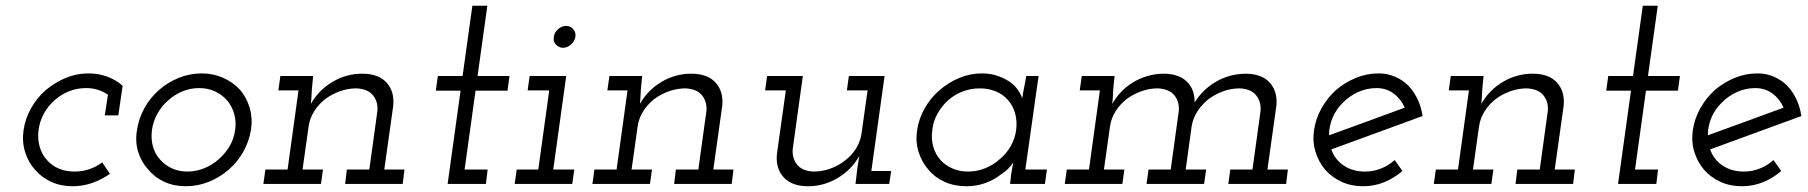

<svg xmlns="http://www.w3.org/2000/svg" viewBox="-20 -639 6282 667"><path d="M362 -35 335 -75Q314 -59 289.5 -51Q265 -43 239 -43Q209 -43 185 -53Q161 -63 145 -81Q126 -101 118 -128.5Q110 -156 114 -188Q118 -218 132.5 -244.5Q147 -271 170 -291Q192 -311 220 -322Q248 -333 279 -333Q301 -333 320 -327Q339 -321 355 -310L344 -238H391L406 -341Q384 -361 353.5 -372.5Q323 -384 287 -384Q245 -384 207.5 -368Q170 -352 139 -326Q109 -300 88.5 -264Q68 -228 62 -188Q56 -147 67 -111.5Q78 -76 101 -50Q124 -23 157.5 -7.5Q191 8 232 8Q268 8 300.5 -3.5Q333 -15 362 -35Z M456 -188Q449 -147 460 -111.5Q471 -76 495 -50Q517 -23 550.5 -7.5Q584 8 626 8Q667 8 705.5 -7.5Q744 -23 775 -50Q805 -76 825 -111.5Q845 -147 852 -188Q858 -228 847.5 -264Q837 -300 814 -327Q790 -353 755.5 -368.5Q721 -384 681 -384Q639 -384 601 -368.5Q563 -353 533 -327Q502 -300 482 -264Q462 -228 456 -188ZM508 -188Q512 -217 526.5 -243.5Q541 -270 564 -290Q586 -310 613.5 -321.5Q641 -333 672 -333Q702 -333 727 -321.5Q752 -310 769 -290Q786 -270 793.5 -243.5Q801 -217 797 -188Q793 -157 777.5 -131Q762 -105 740 -86Q718 -66 689.5 -54.5Q661 -43 631 -43Q601 -43 576.5 -54.5Q552 -66 535 -86Q518 -105 511 -131Q504 -157 508 -188Z M1185 -50 1179 0H1379L1385 -50H1315L1346 -271Q1351 -321 1323 -352Q1295 -383 1238 -383Q1183 -383 1135 -354.5Q1087 -326 1060 -278Q1062 -297 1062.5 -312Q1063 -327 1065 -346L1068 -375H954L947 -325H1017L979 -50H902L895 0H1095L1102 -50H1031L1052 -199Q1056 -228 1071.5 -252.5Q1087 -277 1110 -295Q1133 -312 1161 -322Q1189 -332 1218 -332Q1259 -330 1276.5 -307Q1294 -284 1291 -253L1263 -50Z M1621 -619 1587 -375H1501L1494 -324H1580L1535 0H1668L1674 -50H1594L1632 -324H1743L1750 -375H1639L1673 -619Z M1775 -50 1768 0H1968L1975 -50H1902L1947 -375H1820L1813 -325H1888L1850 -50ZM1904 -511Q1901 -495 1911.5 -484Q1922 -473 1936 -473Q1950 -473 1963 -484Q1976 -495 1979 -511Q1981 -527 1971 -538Q1961 -549 1947 -549Q1932 -549 1919 -538Q1906 -527 1904 -511Z M2328 -50 2322 0H2522L2528 -50H2458L2489 -271Q2494 -321 2466 -352Q2438 -383 2381 -383Q2326 -383 2278 -354.5Q2230 -326 2203 -278Q2205 -297 2205.5 -312Q2206 -327 2208 -346L2211 -375H2097L2090 -325H2160L2122 -50H2045L2038 0H2238L2245 -50H2174L2195 -199Q2199 -228 2214.5 -252.5Q2230 -277 2253 -295Q2276 -312 2304 -322Q2332 -332 2361 -332Q2402 -330 2419.5 -307Q2437 -284 2434 -253L2406 -50Z M2952 0H3069L3076 -45H3007L3053 -375H2929L2922 -325H2994L2973 -176Q2969 -147 2953.5 -122.5Q2938 -98 2915 -81Q2892 -63 2864 -53Q2836 -43 2806 -43Q2766 -45 2748.5 -68Q2731 -91 2734 -122L2769 -375H2645L2638 -325H2710L2679 -104Q2674 -54 2702.5 -23Q2731 8 2787 8Q2842 8 2890 -20.5Q2938 -49 2965 -97L2958 -52Z M3166 -187Q3160 -147 3171 -111.5Q3182 -76 3205 -50Q3227 -23 3261 -7.5Q3295 8 3337 8Q3373 8 3404 -3.5Q3435 -15 3457 -33Q3473 -43 3483.5 -54Q3494 -65 3500 -75Q3498 -65 3496.5 -55.5Q3495 -46 3493 -35L3489 0H3610L3617 -50H3542L3588 -375H3545Q3542 -355 3538 -336Q3534 -317 3531 -297Q3527 -311 3516 -327Q3505 -343 3486 -356Q3468 -368 3444 -376Q3420 -384 3391 -384Q3350 -384 3312 -368Q3274 -352 3243 -325Q3213 -299 3192.5 -263Q3172 -227 3166 -187ZM3219 -188Q3222 -218 3237 -244.5Q3252 -271 3274 -291Q3297 -311 3325 -321.5Q3353 -332 3384 -332Q3414 -332 3439.5 -321.5Q3465 -311 3482 -291Q3499 -272 3506.5 -245Q3514 -218 3510 -187Q3506 -157 3491 -131Q3476 -105 3453 -86Q3431 -66 3402.5 -54.5Q3374 -43 3343 -43Q3314 -43 3290.5 -53Q3267 -63 3250 -80Q3231 -100 3222.5 -128Q3214 -156 3219 -188Z M4254 -50 4247 0H4448L4454 -50H4383L4414 -271Q4419 -321 4391 -352Q4363 -383 4306 -383Q4251 -382 4205 -355.5Q4159 -329 4130 -283Q4131 -328 4103 -355.5Q4075 -383 4022 -383Q3965 -382 3918 -354Q3871 -326 3844 -278Q3846 -297 3846.5 -312Q3847 -327 3849 -346L3852 -375H3738L3731 -325H3801L3763 -50H3686L3679 0H3879L3886 -50H3815L3836 -199Q3840 -228 3855.5 -252.5Q3871 -277 3894 -295Q3917 -312 3945 -322Q3973 -332 4002 -332Q4043 -330 4060.5 -307Q4078 -284 4075 -253L4047 -50H3970L3963 0H4163L4170 -50H4099L4120 -202Q4125 -230 4141 -254Q4157 -278 4179 -295Q4202 -312 4229.5 -322Q4257 -332 4287 -332Q4327 -330 4344.5 -307Q4362 -284 4359 -253L4331 -50Z M4762 -333Q4796 -333 4821.5 -314Q4847 -295 4860 -265Q4794 -241 4729 -217Q4664 -193 4597 -169Q4597 -201 4609.5 -230.5Q4622 -260 4645 -282Q4667 -305 4697.5 -319Q4728 -333 4762 -333ZM4922 -236Q4917 -268 4904.5 -294.5Q4892 -321 4873 -341Q4853 -361 4826.5 -372.5Q4800 -384 4770 -384Q4728 -384 4690.5 -368.5Q4653 -353 4622 -327Q4592 -300 4571.5 -264Q4551 -228 4545 -188Q4539 -147 4550 -111.5Q4561 -76 4584 -49Q4607 -23 4640.5 -7.5Q4674 8 4715 8Q4754 8 4788.5 -6Q4823 -20 4852 -45Q4845 -55 4838.5 -64Q4832 -73 4825 -83Q4804 -64 4777.5 -53.5Q4751 -43 4722 -43Q4679 -43 4648 -64Q4617 -85 4605 -120Q4685 -149 4763.5 -178Q4842 -207 4922 -236Z M5251 -50 5245 0H5445L5451 -50H5381L5412 -271Q5417 -321 5389 -352Q5361 -383 5304 -383Q5249 -383 5201 -354.5Q5153 -326 5126 -278Q5128 -297 5128.5 -312Q5129 -327 5131 -346L5134 -375H5020L5013 -325H5083L5045 -50H4968L4961 0H5161L5168 -50H5097L5118 -199Q5122 -228 5137.5 -252.5Q5153 -277 5176 -295Q5199 -312 5227 -322Q5255 -332 5284 -332Q5325 -330 5342.5 -307Q5360 -284 5357 -253L5329 -50Z M5687 -619 5653 -375H5567L5560 -324H5646L5601 0H5734L5740 -50H5660L5698 -324H5809L5816 -375H5705L5739 -619Z M6078 -333Q6112 -333 6137.5 -314Q6163 -295 6176 -265Q6110 -241 6045 -217Q5980 -193 5913 -169Q5913 -201 5925.5 -230.5Q5938 -260 5961 -282Q5983 -305 6013.5 -319Q6044 -333 6078 -333ZM6238 -236Q6233 -268 6220.5 -294.5Q6208 -321 6189 -341Q6169 -361 6142.5 -372.5Q6116 -384 6086 -384Q6044 -384 6006.5 -368.5Q5969 -353 5938 -327Q5908 -300 5887.5 -264Q5867 -228 5861 -188Q5855 -147 5866 -111.5Q5877 -76 5900 -49Q5923 -23 5956.5 -7.5Q5990 8 6031 8Q6070 8 6104.5 -6Q6139 -20 6168 -45Q6161 -55 6154.5 -64Q6148 -73 6141 -83Q6120 -64 6093.5 -53.5Q6067 -43 6038 -43Q5995 -43 5964 -64Q5933 -85 5921 -120Q6001 -149 6079.5 -178Q6158 -207 6238 -236Z"/></svg>

Font: Josefin Slab Medium
Style: Italic
Weight: 500
Italic angle: -12°
Version: Version 2.000